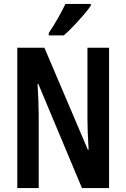

<svg xmlns="http://www.w3.org/2000/svg" viewBox="-20 -957 642 977"><path d="M535 0H397L175 -530H171Q174 -481 175.5 -441.5Q177 -402 177 -372V0H68V-714H206L427 -195H431Q428 -243 426.5 -281.5Q425 -320 425 -350V-714H535ZM442 -928Q429 -908 405 -880.5Q381 -853 354.5 -825Q328 -797 305 -777H228V-789Q255 -829 276 -866.5Q297 -904 313 -937H442Z"/></svg>

Font: Noto Sans Thai Looped ExtraCondensed SemiBold
Style: Regular
Weight: 600
Width: 2
Designer: Sasikarn Vongin, Ben Mitchell
Foundry: The Fontpad Ltd
Version: Version 1.001; ttfautohint (v1.8.4.7-5d5b)